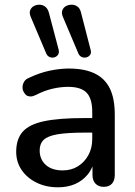

<svg xmlns="http://www.w3.org/2000/svg" viewBox="-20 -789 577 818"><path d="M227 9Q176 9 135.5 -11Q95 -31 72 -65Q49 -99 49 -142Q49 -196 76.5 -227.5Q104 -259 167.5 -272.5Q231 -286 339 -286H373V-312Q373 -369 349 -394Q325 -419 270 -419Q238 -419 203.5 -411Q169 -403 132 -384Q120 -378 110 -378Q106 -378 98.5 -380Q91 -382 84 -392.5Q77 -403 76.5 -409.5Q76 -416 76 -417Q76 -429 82.5 -440.5Q89 -452 105 -458Q149 -479 192 -488Q235 -497 273 -497Q340 -497 383.5 -476Q427 -455 448 -412Q469 -369 469 -301V-44Q469 -20 457 -6.5Q445 7 422 7Q400 7 387 -6.5Q374 -20 374 -44V-80Q366 -61 354 -46Q332 -19 300 -5Q268 9 227 9ZM226 -217Q184 -210 166.5 -193.5Q149 -177 149 -148Q149 -110 175 -86.5Q201 -63 247 -63Q284 -63 312 -80.5Q340 -98 356.5 -128Q373 -158 373 -197V-224H340Q268 -224 226 -217ZM314 -561 248 -717Q241 -733 245.5 -745Q250 -757 261 -763Q272 -769 285.5 -769Q299 -769 310 -761Q321 -753 325 -736L366 -577Q370 -564 364 -555.5Q358 -547 348 -544.5Q338 -542 328.5 -546Q319 -550 314 -561ZM177 -561 111 -717Q104 -733 108.5 -745Q113 -757 124 -763Q135 -769 148 -769Q161 -769 172 -761Q183 -753 188 -736L230 -577Q233 -564 227 -555.5Q221 -547 211 -544.5Q201 -542 191.5 -546Q182 -550 177 -561Z"/></svg>

Font: Nunito SemiBold
Style: Regular
Weight: 600
Designer: Vernon Adams
Foundry: Vernon Adams
Version: Version 3.602